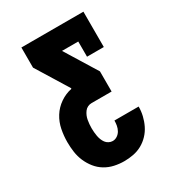

<svg xmlns="http://www.w3.org/2000/svg" viewBox="-178 -838 855 941"><g transform="rotate(-30 250.0 -367.5)"><path d="M248 0Q220 0 192.5 -6Q165 -12 141 -26.5Q117 -41 99.5 -63Q82 -85 71 -110.5Q60 -136 56 -164Q52 -192 52 -220Q52 -256 59 -291.5Q66 -327 85 -357.5Q104 -388 134.5 -409Q165 -430 200 -437V-441L89 -621V-735H440V-535H345V-621H253L364 -441V-327H250Q239 -327 228.5 -322Q218 -317 211 -307.5Q204 -298 199.5 -287.5Q195 -277 193 -265.5Q191 -254 190 -243Q189 -232 189 -220Q189 -209 190 -197.5Q191 -186 193 -175Q195 -164 199 -153.5Q203 -143 209.5 -134Q216 -125 226.5 -119.5Q237 -114 248 -114Q262 -114 274 -122Q286 -130 293 -142.5Q300 -155 302.5 -169Q305 -183 305 -197H442Q442 -171 436 -145.5Q430 -120 418.5 -96.5Q407 -73 389 -54Q371 -35 348.5 -22.5Q326 -10 300 -5Q274 0 248 0Z"/></g></svg>

Font: Iosevka Curly Slab Heavy
Style: Regular
Weight: 900
Monospace: yes
Designer: Belleve Invis
Foundry: Belleve Invis
Version: Version 22.1.2; ttfautohint (v1.8.4)